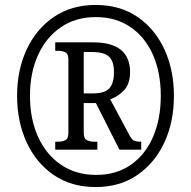

<svg xmlns="http://www.w3.org/2000/svg" viewBox="-20 -745 771 775"><path d="M366 10Q268 10 197 -38.5Q126 -87 87.5 -170.5Q49 -254 49 -358Q49 -463 88 -546Q127 -629 198 -677Q269 -725 366 -725Q464 -725 534.5 -677Q605 -629 643.5 -546Q682 -463 682 -358Q682 -252 643 -169Q604 -86 533.5 -38Q463 10 366 10ZM368 -39Q450 -39 508.5 -80Q567 -121 598 -193Q629 -265 629 -358Q629 -452 597.5 -523.5Q566 -595 507 -635.5Q448 -676 367 -676Q285 -676 225.5 -635Q166 -594 133.5 -522.5Q101 -451 101 -358Q101 -264 134 -192Q167 -120 227 -79.5Q287 -39 368 -39ZM203 -141V-173H214Q231 -173 243.5 -179Q256 -185 256 -208V-505Q256 -528 243.5 -534Q231 -540 214 -540H203V-574H356Q505 -574 505 -454Q505 -406 480.5 -380.5Q456 -355 425 -344L502 -200Q511 -183 520 -178Q529 -173 550 -173V-141H462L367 -329H318V-208Q318 -185 331 -179Q344 -173 360 -173H373V-141ZM355 -368Q403 -368 421.5 -388.5Q440 -409 440 -453Q440 -498 420 -516.5Q400 -535 352 -535H318V-368Z"/></svg>

Font: Noto Serif Myanmar Cond SemBd
Style: Regular
Weight: 600
Width: 3
Designer: Ben Mitchell and the Monotype Design Team
Foundry: Monotype Imaging Inc.
Version: Version 2.106; ttfautohint (v1.8.4.7-5d5b)